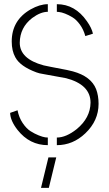

<svg xmlns="http://www.w3.org/2000/svg" viewBox="-20 -704 529 935"><path d="M179.7 210.9 215.8 62.5H253.9L217.8 210.9ZM29.3 -154.3 65.4 -167Q72.3 -131.8 90.3 -105Q108.4 -78.1 128.4 -65.4Q148.4 -52.7 168 -44.9Q187.5 -37.1 200.2 -35.2L212.9 -34.2V2.9Q124 2.9 65.4 -71.3Q30.3 -116.2 29.3 -154.3ZM37.1 -502Q37.1 -605.5 128.9 -658.2Q173.8 -683.6 212.9 -683.6V-646.5Q177.7 -646.5 136.7 -616.2Q77.1 -570.3 76.2 -496.1Q76.2 -417 192.4 -385.7Q203.1 -382.8 305.7 -363.3Q323.2 -359.4 335 -356.4Q423.8 -332 448.2 -269.5Q460 -238.3 460 -198.2Q460 -116.2 395.5 -54.7Q335 2.9 256.8 2.9V-34.2Q301.8 -34.2 353.5 -75.2Q419.9 -129.9 420.9 -204.1Q420.9 -292 301.8 -323.2Q291 -325.2 194.3 -342.8Q168.9 -346.7 157.2 -351.6Q78.1 -380.9 54.7 -424.8Q37.1 -456.1 37.1 -502ZM256.8 -646.5V-683.6Q345.7 -683.6 403.3 -600.6Q426.8 -567.4 432.6 -540L395.5 -528.3Q386.7 -560.5 369.1 -584.5Q351.6 -608.4 333 -619.6Q314.5 -630.9 296.9 -637.7Q279.3 -644.5 267.6 -645.5Z"/></svg>

Font: Post No Bills Jaffna Light
Style: Regular
Weight: 300
Designer: Kosala Senevirathne, Siva Puranthara, Lasantha Premarathna, Tharique Azeez
Foundry: Mooniak
Version: Version 1.220 ; ttfautohint (v1.6)